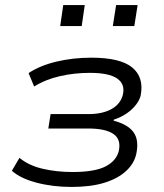

<svg xmlns="http://www.w3.org/2000/svg" viewBox="-20 -731 649 759"><path d="M263 8Q188 8 124 -9Q60 -26 27 -56L57 -107Q93 -77 148 -64Q203 -51 267 -51Q355 -51 398 -73.5Q441 -96 450 -136Q459 -181 427.5 -202Q396 -223 329 -223H171L180 -280H330Q385 -280 421 -300Q457 -320 466 -358Q475 -399 442.5 -421Q410 -443 335 -443Q274 -443 217 -430Q160 -417 115 -389L93 -442Q138 -472 203.5 -487.5Q269 -503 341 -503Q456 -503 503 -464Q550 -425 536 -353Q532 -336 518 -317.5Q504 -299 482 -283.5Q460 -268 430 -258L429 -254Q486 -239 508 -208Q530 -177 519 -124Q511 -85 478.5 -55Q446 -25 392.5 -8.5Q339 8 263 8ZM426 -628 439 -711H524L511 -628ZM218 -628 230 -711H315L303 -628Z"/></svg>

Font: Nunito Sans 7pt SemiExpanded Light
Style: Italic
Weight: 300
Width: 6
Italic angle: -9°
Designer: Vernon Adams
Foundry: Vernon Adams
Version: Version 3.101;gftools[0.9.27]